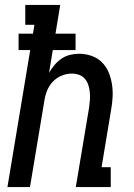

<svg xmlns="http://www.w3.org/2000/svg" viewBox="-20 -755 540 775"><path d="M10 0 102 -553H55V-619H113L119 -655H82V-735H223L204 -619H285V-553H193L178 -461Q187 -477 199.5 -492Q212 -507 228 -518Q244 -529 262.5 -533.5Q281 -538 299 -538Q325 -538 349.5 -529.5Q374 -521 391.5 -503.5Q409 -486 418.5 -463Q428 -440 432 -414.5Q436 -389 434.5 -362.5Q433 -336 428 -309L390 -80H427V0H286L340 -323Q342 -338 343 -353.5Q344 -369 342.5 -383.5Q341 -398 336.5 -412Q332 -426 322.5 -437Q313 -448 299 -453Q285 -458 270 -458Q249 -458 228.5 -449.5Q208 -441 193 -425Q178 -409 170 -389Q162 -369 159 -348L101 0Z"/></svg>

Font: Iosevka Slab Medium
Style: Italic
Weight: 500
Italic angle: -9°
Monospace: yes
Designer: Belleve Invis
Foundry: Belleve Invis
Version: Version 11.1.0; ttfautohint (v1.8.3)